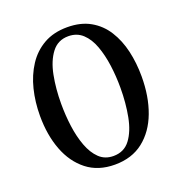

<svg xmlns="http://www.w3.org/2000/svg" viewBox="-118 -733 800 847"><g transform="rotate(-20 281.5 -309.0)"><path d="M523 -314Q523 -220 495.5 -146.5Q468 -73 414 -30.5Q360 12 280 12Q202 12 149 -29.5Q96 -71 69 -142Q42 -213 42 -303Q42 -368 56.5 -426.5Q71 -485 101 -531Q131 -577 177.5 -603.5Q224 -630 288 -630Q351 -630 396 -604.5Q441 -579 469 -534.5Q497 -490 510 -433.5Q523 -377 523 -314ZM279 -591Q230 -591 201 -553Q172 -515 160 -453.5Q148 -392 148 -321Q148 -267 155 -215Q162 -163 178 -120Q194 -77 220.5 -51.5Q247 -26 287 -26Q337 -26 365.5 -64Q394 -102 406 -164.5Q418 -227 418 -299Q418 -353 411 -404.5Q404 -456 388.5 -498.5Q373 -541 346 -566Q319 -591 279 -591Z"/></g></svg>

Font: Tiro Gurmukhi
Style: Regular
Weight: 400
Designer: Gurmukhi: John Hudson & Fiona Ross. Latin: John Hudson.
Foundry: Tiro Typeworks Ltd.
Version: Version 1.52